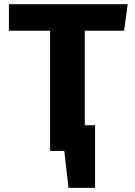

<svg xmlns="http://www.w3.org/2000/svg" viewBox="-20 -731 655 930"><path d="M440.5 -124.6V179H311.8L291.3 0H222.6V-582.1H23.1V-710.8H598.5L581 -582.1H390.8V-124.6Z"/></svg>

Font: Fira Code
Style: Bold
Weight: 700
Monospace: yes
Designer: Carrois Corporate, Edenspiekermann AG, Nikita Prokopov
Foundry: Carrois Corporate, Edenspiekermann AG, Nikita Prokopov
Version: Version 6.000; ttfautohint (v1.8.2) -l 8 -r 50 -G 200 -x 14 